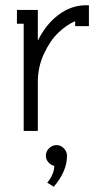

<svg xmlns="http://www.w3.org/2000/svg" viewBox="-20 -502 397 736"><path d="M161.1 198.2Q188 165.5 188 133.8Q174.8 130.9 165.3 119.9Q155.8 108.9 155.8 95.2Q155.8 78.6 168 66.4Q180.2 54.2 196.8 54.2Q212.9 54.2 224.9 66.7Q236.8 79.1 236.8 95.2Q236.8 155.3 186 213.9ZM70.8 -411.1H44.9V-463.9H125V-348.1H126Q156.2 -409.2 204.8 -445.6Q253.4 -481.9 310.1 -481.9H320.8V-401.9H268.1V-420.9Q234.9 -406.7 203.4 -376.5Q171.9 -346.2 148.4 -295.7Q125 -245.1 125 -188V0H70.8Z"/></svg>

Font: Rawengulk
Style: Demibold
Weight: 600
Version: Version 0.92